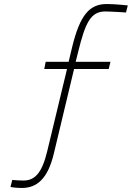

<svg xmlns="http://www.w3.org/2000/svg" viewBox="-20 -692 655 954"><path d="M520 -349 529 -385H356L369 -437C404 -578 430 -635 503 -635C531 -635 606 -630 606 -630L615 -665C615 -665 553 -672 511 -672C427 -672 378 -622 338 -456L321 -385H207L200 -349H313L214 62C188 169 152 205 97 205C71 205 41 202 41 202L32 237C32 237 56 242 88 242C164 242 218 196 248 69L348 -349Z"/></svg>

Font: RazerF5 Thin
Style: Italic
Weight: 250
Foundry: Razer Inc.
Version: Version 2